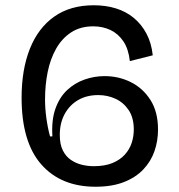

<svg xmlns="http://www.w3.org/2000/svg" viewBox="-20 -694 681 729"><path d="M343 15Q211 15 136.5 -70Q62 -155 62 -323Q62 -430 93.5 -509Q125 -588 186 -631Q247 -674 336 -674Q382 -674 420.5 -662Q459 -650 488 -626Q517 -602 536 -566.5Q555 -531 560 -484L473 -462Q468 -508 448.5 -537Q429 -566 399.5 -580Q370 -594 334 -594Q285 -594 250 -571Q215 -548 193 -509Q171 -470 161 -420.5Q151 -371 151 -316Q151 -283 156 -246Q161 -209 170 -176H179Q175 -238 190.5 -281.5Q206 -325 235 -352Q264 -379 301 -392Q338 -405 377 -405Q431 -405 477 -382Q523 -359 551.5 -314Q580 -269 580 -202Q580 -159 566.5 -120Q553 -81 524 -50.5Q495 -20 450 -2.5Q405 15 343 15ZM336 -63Q378 -63 407 -75Q436 -87 454 -107Q472 -127 480 -151.5Q488 -176 488 -202Q488 -247 468.5 -276Q449 -305 418.5 -319Q388 -333 353 -333Q309 -333 276.5 -314Q244 -295 225.5 -261Q207 -227 207 -182Q207 -146 218.5 -123Q230 -100 249 -87Q268 -74 290.5 -68.5Q313 -63 336 -63Z"/></svg>

Font: Bricolage Grotesque
Style: Regular
Weight: 400
Designer: Mathieu Triay
Foundry: Atelier Triay
Version: Version 1.001;gftools[0.9.33.dev8+g029e19f]